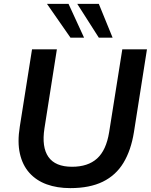

<svg xmlns="http://www.w3.org/2000/svg" viewBox="-20 -959 777 989"><path d="M342 10Q274 10 220.5 -9.5Q167 -29 131.5 -68.5Q96 -108 82.5 -167.5Q69 -227 82 -307L145 -705H273L209 -298Q194 -201 229.5 -150.5Q265 -100 351 -100Q433 -100 480 -142.5Q527 -185 542 -277L610 -705H737L670 -279Q655 -185 616 -120.5Q577 -56 509.5 -23Q442 10 342 10ZM489 -765 378 -939H489L560 -765ZM343 -765 222 -939H333L413 -765Z"/></svg>

Font: Nunito Sans 12pt ExtraLight
Style: Italic
Weight: 200
Italic angle: -9°
Designer: Vernon Adams
Foundry: Vernon Adams
Version: Version 3.101;gftools[0.9.27]